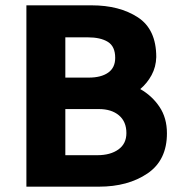

<svg xmlns="http://www.w3.org/2000/svg" viewBox="-20 -700 689 720"><path d="M566 -486Q565 -449 548.5 -418.5Q532 -388 506 -366Q550 -341 578 -299.5Q606 -258 606 -200Q606 -99 533 -49.5Q460 0 351 0H79V-680H324Q428 -680 497 -635Q566 -590 566 -486ZM309 -560H225V-409H313Q359 -409 385.5 -427.5Q412 -446 412 -483Q412 -526 384.5 -543Q357 -560 309 -560ZM351 -291H225V-118H345Q394 -118 424 -139.5Q454 -161 454 -201Q454 -244 426 -267.5Q398 -291 351 -291Z"/></svg>

Font: Palanquin Dark Medium
Style: Regular
Weight: 500
Designer: Pria Ravichandran
Version: Version 1.001